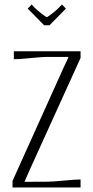

<svg xmlns="http://www.w3.org/2000/svg" viewBox="-20 -826 410 846"><path d="M198.2 -714.8H174.3L102.1 -788.1L119.6 -806.2L132.8 -792Q142.1 -782.2 162.6 -766.4Q183.1 -750.5 186 -750.5Q187.5 -750.5 196.3 -756.3Q205.1 -762.2 217.8 -772.5Q230.5 -782.7 239.3 -792L252.9 -806.2L270.5 -788.1ZM41 -600.1H335V-570.8L109.4 -74.2L87.9 -24.9L189.9 -25.4Q209.5 -25.4 261.2 -30.3Q313 -35.2 335 -35.2V0H35.2V-28.8L259.3 -525.9Q262.2 -532.7 268.1 -544.9Q273.9 -557.1 277.8 -565.4Q281.7 -573.7 281.7 -575.2H186Q166.5 -575.2 114.7 -570.1Q63 -564.9 41 -564.9Z"/></svg>

Font: Reswysokr
Style: Regular
Weight: 500
Version: Version 0.984